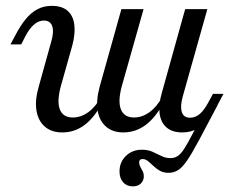

<svg xmlns="http://www.w3.org/2000/svg" viewBox="-20 -446 808 663"><path d="M438.7 197.6Q417.7 197.6 405.2 183.5Q392.7 169.4 392.7 146Q392.7 113.7 414.9 92.3Q437.1 71 470.2 71Q490.3 71 506 77.8Q521.8 84.7 536.7 92.3Q551.6 100 568.5 100Q582.3 100 593.1 93.1Q604 86.3 615.3 69Q626.6 51.6 643.1 19.8Q659.7 -12.1 686.3 -62.1L731.5 -83.1Q691.9 -8.1 666.9 38.7Q641.9 85.5 625 109.7Q608.1 133.9 593.5 142.3Q579 150.8 562.1 150.8Q545.2 150.8 532.7 144Q520.2 137.1 510.1 127.4Q500 117.7 491.1 110.5Q482.3 103.2 472.6 103.2Q460.5 103.2 460.5 115.3Q460.5 122.6 464.5 129.8Q468.5 137.1 472.6 145.2Q476.6 153.2 476.6 162.9Q476.6 177.4 466.5 187.5Q456.5 197.6 438.7 197.6ZM195.2 11.3Q158.1 11.3 135.1 -8.5Q112.1 -28.2 106 -63.7Q100 -99.2 113.7 -146.8L156.5 -300.8Q166.9 -335.5 160.5 -355.2Q154 -375 131.5 -375Q113.7 -375 98 -361.7Q82.3 -348.4 68.5 -322.6L53.2 -292.7H16.1L34.7 -327.4Q50.8 -358.1 69 -380.2Q87.1 -402.4 109.3 -414.1Q131.5 -425.8 158.1 -425.8Q194.4 -425.8 213.7 -408.5Q233.1 -391.1 236.7 -360.1Q240.3 -329 229.8 -289.5L190.3 -149.2Q175.8 -96 186.7 -68.1Q197.6 -40.3 231.5 -40.3Q259.7 -40.3 284.7 -58.5Q309.7 -76.6 329.8 -112.1L331.5 -87.9Q304.8 -38.7 271 -13.7Q237.1 11.3 195.2 11.3ZM405.6 11.3Q369.4 11.3 346.4 -8.5Q323.4 -28.2 317.3 -63.7Q311.3 -99.2 324.2 -146.8L399.2 -414.5H475.8L400.8 -149.2Q386.3 -96 397.6 -68.1Q408.9 -40.3 442.7 -40.3Q471 -40.3 496 -58.5Q521 -76.6 541.1 -112.1L542.7 -87.9Q516.1 -38.7 481.9 -13.7Q447.6 11.3 405.6 11.3ZM609.7 11.3Q574.2 11.3 554.4 -6.5Q534.7 -24.2 531 -55.2Q527.4 -86.3 538.7 -125L619.4 -414.5H696L611.3 -113.7Q601.6 -79.8 607.7 -59.7Q613.7 -39.5 636.3 -39.5Q654.8 -39.5 670.2 -52.8Q685.5 -66.1 700 -93.5L715.3 -121.8H751.6L733.1 -87.1Q717.7 -56.5 699.2 -34.3Q680.6 -12.1 658.9 -0.4Q637.1 11.3 609.7 11.3Z"/></svg>

Font: Playfair 9pt
Style: Italic
Weight: 400
Italic angle: -15.6°
Designer: Claus Eggers Sørensen
Foundry: Claus Eggers Sørensen
Version: Version 2.001;gftools[0.9.30]